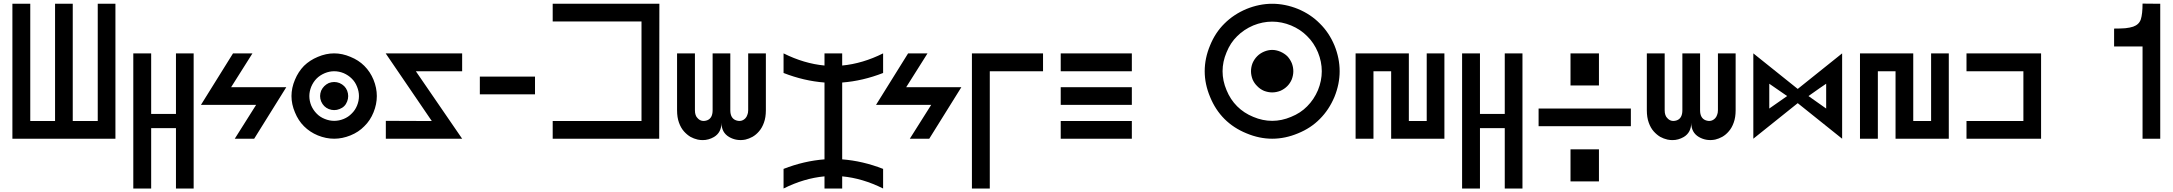

<svg xmlns="http://www.w3.org/2000/svg" viewBox="-20 -781 12233 1081"><path d="M49.8 -759.8Q49.8 -570.3 49.8 0Q195.3 0 629.9 0Q629.9 -190.4 629.9 -759.8Q605.5 -759.8 530.3 -759.8Q530.3 -594.7 530.3 -99.6Q495.1 -99.6 389.6 -99.6Q389.6 -264.6 389.6 -759.8Q365.2 -759.8 290 -759.8Q290 -594.7 290 -99.6Q254.9 -99.6 150.4 -99.6Q150.4 -264.6 150.4 -759.8Q125 -759.8 49.8 -759.8Z M730.5 -480.5Q763.7 -480.5 831.1 -480.5Q831.1 -366.2 831.1 -139.6Q877 -139.6 970.7 -139.6Q970.7 -252.9 970.7 -480.5Q1003.9 -480.5 1070.3 -480.5Q1070.3 -226.6 1070.3 280.3Q1037.1 280.3 970.7 280.3Q970.7 167 970.7 -59.6Q923.8 -59.6 831.1 -59.6Q831.1 53.7 831.1 280.3Q796.9 280.3 730.5 280.3Q730.5 26.4 730.5 -480.5Z M1292 -480.5Q1246.1 -407.2 1111.3 -190.4Q1189.5 -190.4 1421.9 -190.4Q1391.6 -142.6 1301.8 0Q1329.1 0 1411.1 0Q1457 -72.3 1591.8 -290Q1513.7 -290 1281.2 -290Q1311.5 -337.9 1401.4 -480.5Q1374 -480.5 1292 -480.5Z M2031.2 -70.3Q1999 -37.1 1953.1 -18.6Q1907.2 0 1861.3 0Q1815.4 0 1769.5 -18.6Q1724.6 -37.1 1691.4 -70.3Q1659.2 -102.5 1640.6 -148.4Q1621.1 -194.3 1621.1 -240.2Q1621.1 -286.1 1640.6 -332Q1659.2 -377 1691.4 -410.2Q1724.6 -442.4 1769.5 -460.9Q1815.4 -480.5 1861.3 -480.5Q1907.2 -480.5 1953.1 -460.9Q1999 -442.4 2031.2 -410.2Q2064.5 -377 2083 -332Q2101.6 -286.1 2101.6 -240.2Q2101.6 -194.3 2083 -148.4Q2064.5 -102.5 2031.2 -70.3ZM2001 -240.2Q2001 -266.6 1990.2 -293Q1979.5 -320.3 1960 -338.9Q1941.4 -357.4 1915 -369.1Q1888.7 -379.9 1861.3 -379.9Q1835 -379.9 1808.6 -369.1Q1781.2 -357.4 1762.7 -338.9Q1744.1 -320.3 1732.4 -293Q1721.7 -266.6 1721.7 -240.2Q1721.7 -212.9 1732.4 -186.5Q1744.1 -160.2 1762.7 -141.6Q1781.2 -122.1 1808.6 -111.3Q1835 -100.6 1861.3 -100.6Q1888.7 -100.6 1915 -111.3Q1941.4 -122.1 1960 -141.6Q1979.5 -160.2 1990.2 -186.5Q2001 -212.9 2001 -240.2ZM1918 -183.6Q1907.2 -172.9 1891.6 -167Q1877 -161.1 1861.3 -161.1Q1846.7 -161.1 1831.1 -167Q1816.4 -172.9 1805.7 -183.6Q1794.9 -194.3 1788.1 -210Q1782.2 -224.6 1782.2 -240.2Q1782.2 -254.9 1788.1 -270.5Q1794.9 -285.2 1805.7 -295.9Q1816.4 -306.6 1831.1 -313.5Q1846.7 -319.3 1861.3 -319.3Q1877 -319.3 1891.6 -313.5Q1907.2 -306.6 1918 -295.9Q1928.7 -285.2 1934.6 -270.5Q1940.4 -254.9 1940.4 -240.2Q1940.4 -224.6 1934.6 -210Q1928.7 -194.3 1918 -183.6Z M2582 -480.5Q2582 -446.3 2582 -379.9Q2495.1 -379.9 2321.3 -379.9Q2408.2 -252.9 2582 0Q2438.5 0 2152.3 0Q2152.3 -33.2 2152.3 -100.6Q2238.3 -100.6 2411.1 -99.6Q2325.2 -226.6 2151.4 -480.5Q2294.9 -480.5 2582 -480.5Z M2681.6 -349.6Q2681.6 -325.2 2681.6 -250Q2759.8 -250 2992.2 -250Q2992.2 -275.4 2992.2 -349.6Q2914.1 -349.6 2681.6 -349.6Z M3692.4 -759.8Q3691.4 -570.3 3691.4 0Q3541 0 3091.8 0Q3091.8 -25.4 3091.8 -99.6Q3216.8 -99.6 3591.8 -99.6Q3591.8 -240.2 3591.8 -660.2Q3466.8 -660.2 3091.8 -660.2Q3091.8 -684.6 3091.8 -759.8Q3242.2 -759.8 3692.4 -759.8Z M3792 -480.5Q3792 -373 3792 -160.2Q3792 -120.1 3802.7 -90.8Q3813.5 -60.5 3831.1 -41Q3847.7 -22.5 3867.2 -10.7Q3886.7 0 3908.2 4.9Q3922.9 7.8 3936.5 7.8Q3969.7 7.8 4000 -9.8Q4042 -35.2 4042 -89.8Q4042 -35.2 4085 -9.8Q4127 14.6 4176.8 4.9Q4197.3 0 4216.8 -10.7Q4237.3 -22.5 4252.9 -41Q4270.5 -60.5 4281.2 -90.8Q4292 -120.1 4292 -160.2Q4292 -266.6 4292 -480.5Q4258.8 -480.5 4192.4 -480.5Q4192.4 -373 4192.4 -160.2Q4192.4 -144.5 4187.5 -133.8Q4183.6 -122.1 4176.8 -115.2Q4155.3 -92.8 4124 -103.5Q4091.8 -115.2 4091.8 -160.2Q4091.8 -266.6 4091.8 -480.5Q4058.6 -480.5 3992.2 -480.5Q3992.2 -373 3992.2 -160.2Q3992.2 -115.2 3960.9 -103.5Q3928.7 -92.8 3908.2 -115.2Q3900.4 -122.1 3896.5 -133.8Q3892.6 -144.5 3892.6 -160.2Q3892.6 -266.6 3892.6 -480.5Q3859.4 -480.5 3792 -480.5Z M4721.7 280.3Q4697.3 280.3 4622.1 280.3Q4622.1 256.8 4622.1 211.9Q4506.8 222.7 4391.6 280.3Q4391.6 243.2 4391.6 169.9Q4506.8 125 4622.1 116.2Q4622.1 -28.3 4622.1 -316.4Q4506.8 -325.2 4391.6 -370.1Q4391.6 -406.2 4391.6 -480.5Q4506.8 -422.9 4622.1 -412.1Q4622.1 -435.5 4622.1 -480.5Q4646.5 -480.5 4721.7 -480.5Q4721.7 -458 4721.7 -412.1Q4836.9 -422.9 4952.1 -480.5Q4952.1 -443.4 4952.1 -370.1Q4836.9 -325.2 4721.7 -316.4Q4721.7 -172.9 4721.7 116.2Q4836.9 125 4952.1 169.9Q4952.1 207 4952.1 280.3Q4836.9 222.7 4721.7 211.9Q4721.7 234.4 4721.7 280.3Z M5092.8 -480.5Q5046.9 -407.2 4912.1 -190.4Q4990.2 -190.4 5222.7 -190.4Q5192.4 -142.6 5102.5 0Q5129.9 0 5211.9 0Q5257.8 -72.3 5392.6 -290Q5314.5 -290 5082 -290Q5112.3 -337.9 5202.1 -480.5Q5174.8 -480.5 5092.8 -480.5Z M5452.1 -480.5Q5452.1 -291 5452.1 280.3Q5477.5 280.3 5552.7 280.3Q5552.7 115.2 5552.7 -379.9Q5627 -379.9 5852.5 -379.9Q5852.5 -405.3 5852.5 -480.5Q5752 -480.5 5452.1 -480.5Z M5952.1 0Q5952.1 -25.4 5952.1 -99.6Q6052.7 -99.6 6352.5 -99.6Q6352.5 -75.2 6352.5 0Q6252 0 5952.1 0ZM5952.1 -190.4Q6052.7 -190.4 6352.5 -190.4Q6352.5 -214.8 6352.5 -290Q6252 -290 5952.1 -290Q5952.1 -264.6 5952.1 -190.4ZM5952.1 -379.9Q5952.1 -405.3 5952.1 -480.5Q6052.7 -480.5 6352.5 -480.5Q6352.5 -455.1 6352.5 -379.9Q6252 -379.9 5952.1 -379.9Z M7411.1 -111.3Q7360.4 -59.6 7288.1 -30.3Q7215.8 0 7142.6 0Q7070.3 0 6998 -30.3Q6925.8 -59.6 6874 -111.3Q6822.3 -163.1 6793 -235.4Q6762.7 -307.6 6762.7 -379.9Q6762.7 -453.1 6793 -525.4Q6822.3 -597.7 6874 -648.4Q6925.8 -700.2 6998 -730.5Q7070.3 -759.8 7142.6 -759.8Q7215.8 -759.8 7288.1 -730.5Q7360.4 -700.2 7411.1 -648.4Q7462.9 -597.7 7493.2 -525.4Q7522.5 -453.1 7522.5 -379.9Q7522.5 -307.6 7493.2 -235.4Q7462.9 -163.1 7411.1 -111.3ZM7421.9 -379.9Q7421.9 -433.6 7400.4 -486.3Q7377.9 -540 7339.8 -577.1Q7302.7 -615.2 7249 -637.7Q7196.3 -659.2 7142.6 -659.2Q7088.9 -659.2 7036.1 -637.7Q6983.4 -615.2 6945.3 -577.1Q6907.2 -540 6885.7 -486.3Q6863.3 -433.6 6863.3 -379.9Q6863.3 -326.2 6885.7 -273.4Q6907.2 -220.7 6945.3 -182.6Q6983.4 -144.5 7036.1 -123Q7088.9 -100.6 7142.6 -100.6Q7196.3 -100.6 7249 -123Q7302.7 -144.5 7339.8 -182.6Q7377.9 -220.7 7400.4 -273.4Q7421.9 -326.2 7421.9 -379.9ZM7227.5 -295.9Q7210.9 -279.3 7188.5 -269.5Q7165 -260.7 7142.6 -260.7Q7120.1 -260.7 7096.7 -269.5Q7074.2 -279.3 7058.6 -295.9Q7042 -311.5 7032.2 -334Q7023.4 -357.4 7023.4 -379.9Q7023.4 -403.3 7032.2 -425.8Q7042 -448.2 7058.6 -464.8Q7074.2 -480.5 7096.7 -490.2Q7120.1 -500 7142.6 -500Q7165 -500 7188.5 -490.2Q7210.9 -480.5 7227.5 -464.8Q7243.2 -448.2 7252.9 -425.8Q7261.7 -403.3 7261.7 -379.9Q7261.7 -357.4 7252.9 -334Q7243.2 -311.5 7227.5 -295.9Z M7712.9 0Q7687.5 0 7612.3 0Q7612.3 -120.1 7612.3 -480.5Q7687.5 -480.5 7912.1 -480.5Q7912.1 -384.8 7912.1 -99.6Q7937.5 -99.6 8012.7 -99.6Q8012.7 -195.3 8012.7 -480.5Q8037.1 -480.5 8112.3 -480.5Q8112.3 -360.4 8112.3 0Q8037.1 0 7812.5 0Q7812.5 -94.7 7812.5 -379.9Q7787.1 -379.9 7712.9 -379.9Q7712.9 -285.2 7712.9 0Z M8211.9 -480.5Q8245.1 -480.5 8312.5 -480.5Q8312.5 -366.2 8312.5 -139.6Q8358.4 -139.6 8452.1 -139.6Q8452.1 -252.9 8452.1 -480.5Q8485.4 -480.5 8551.8 -480.5Q8551.8 -226.6 8551.8 280.3Q8518.6 280.3 8452.1 280.3Q8452.1 167 8452.1 -59.6Q8405.3 -59.6 8312.5 -59.6Q8312.5 53.7 8312.5 280.3Q8278.3 280.3 8211.9 280.3Q8211.9 26.4 8211.9 -480.5Z M8642.6 -169.9Q8642.6 -144.5 8642.6 -70.3Q8772.5 -70.3 9162.1 -70.3Q9162.1 -94.7 9162.1 -169.9Q9032.2 -169.9 8642.6 -169.9ZM8982.4 -480.5Q8982.4 -419.9 8982.4 -299.8Q8929.7 -299.8 8822.3 -299.8Q8822.3 -360.4 8822.3 -480.5Q8876 -480.5 8982.4 -480.5ZM8982.4 59.6Q8982.4 120.1 8982.4 240.2Q8929.7 240.2 8822.3 240.2Q8822.3 179.7 8822.3 59.6Q8876 59.6 8982.4 59.6Z M9252 -480.5Q9252 -373 9252 -160.2Q9252 -120.1 9262.7 -90.8Q9273.4 -60.5 9291 -41Q9307.6 -22.5 9327.1 -10.7Q9346.7 0 9368.2 4.9Q9382.8 7.8 9396.5 7.8Q9429.7 7.8 9460 -9.8Q9502 -35.2 9502 -89.8Q9502 -35.2 9544.9 -9.8Q9586.9 14.6 9636.7 4.9Q9657.2 0 9676.8 -10.7Q9697.3 -22.5 9712.9 -41Q9730.5 -60.5 9741.2 -90.8Q9752 -120.1 9752 -160.2Q9752 -266.6 9752 -480.5Q9718.8 -480.5 9652.3 -480.5Q9652.3 -373 9652.3 -160.2Q9652.3 -144.5 9647.5 -133.8Q9643.6 -122.1 9636.7 -115.2Q9615.2 -92.8 9584 -103.5Q9551.8 -115.2 9551.8 -160.2Q9551.8 -266.6 9551.8 -480.5Q9518.6 -480.5 9452.1 -480.5Q9452.1 -373 9452.1 -160.2Q9452.1 -115.2 9420.9 -103.5Q9388.7 -92.8 9368.2 -115.2Q9360.4 -122.1 9356.4 -133.8Q9352.5 -144.5 9352.5 -160.2Q9352.5 -266.6 9352.5 -480.5Q9319.3 -480.5 9252 -480.5Z M10101.6 -280.3Q10164.1 -330.1 10351.6 -480.5Q10351.6 -360.4 10351.6 0Q10289.1 -49.8 10101.6 -200.2Q10039.1 -150.4 9851.6 0Q9851.6 -120.1 9851.6 -480.5Q9914.1 -429.7 10101.6 -280.3ZM9941.4 -309.6Q9941.4 -275.4 9941.4 -169.9Q9966.8 -187.5 10042 -240.2Q10016.6 -257.8 9941.4 -309.6ZM10162.1 -240.2Q10186.5 -222.7 10261.7 -169.9Q10261.7 -205.1 10261.7 -309.6Q10236.3 -293 10162.1 -240.2Z M10552.7 0Q10527.3 0 10452.1 0Q10452.1 -120.1 10452.1 -480.5Q10527.3 -480.5 10752 -480.5Q10752 -384.8 10752 -99.6Q10777.3 -99.6 10852.5 -99.6Q10852.5 -195.3 10852.5 -480.5Q10877 -480.5 10952.1 -480.5Q10952.1 -360.4 10952.1 0Q10877 0 10652.3 0Q10652.3 -94.7 10652.3 -379.9Q10627 -379.9 10552.7 -379.9Q10552.7 -285.2 10552.7 0Z M11471.7 0Q11471.7 -120.1 11471.7 -480.5Q11367.2 -480.5 11051.8 -480.5Q11051.8 -455.1 11051.8 -379.9Q11131.8 -379.9 11372.1 -379.9Q11372.1 -309.6 11372.1 -99.6Q11292 -99.6 11051.8 -99.6Q11051.8 -75.2 11051.8 0Q11157.2 0 11471.7 0Z M12142.6 -759.8Q12109.4 -759.8 12043 -760.7Q12043 -702.1 12033.2 -671.9Q12023.4 -642.6 11990.2 -630.9Q11972.7 -625 11946.3 -622.1Q11919.9 -620.1 11882.8 -620.1Q11882.8 -586.9 11882.8 -519.5Q11936.5 -519.5 12043 -519.5Q12043 -346.7 12043 0Q12076.2 0 12142.6 0Q12142.6 -252.9 12142.6 -759.8Z"/></svg>

Font: Alibu-Mazigh Belqasem 1
Style: Bold
Weight: 400
Designer: Mazigh Mubarik Belqasem
Version: Version 1.0